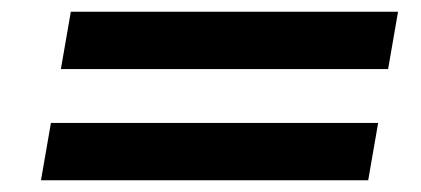

<svg xmlns="http://www.w3.org/2000/svg" viewBox="-20 -483 720 328"><path d="M101 -463H660L643 -365H84ZM67 -273H626L609 -175H50Z"/></svg>

Font: KoHo
Style: Bold Italic
Weight: 700
Italic angle: -10°
Version: Version 1.000; ttfautohint (v1.6)